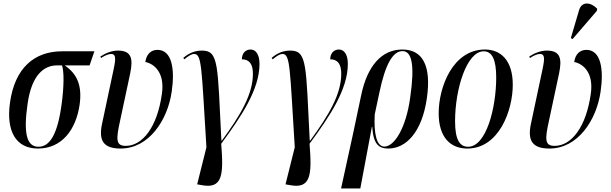

<svg xmlns="http://www.w3.org/2000/svg" viewBox="-20 -824 3433 1078"><path d="M193 10C329 10 407 -98 427 -236C442 -342 414 -409 343 -457H483L510 -536H329C173 -536 63 -443 36 -247C14 -89 68 10 193 10ZM196 0C129 0 111 -77 135 -242C158 -404 227 -457 301 -457H328C340 -425 340 -337 325 -232C302 -68 259 0 196 0Z M657 10C816 10 921 -149 944 -309C963 -437 945 -544 864 -544C828 -544 802 -520 796 -476C849 -465 906 -413 889 -297C863 -110 780 -5 686 -5C630 -5 631 -41 654 -145L711 -412C728 -494 719 -540 642 -540C608 -540 573 -526 544 -507L547 -498C572 -515 592 -521 604 -521C631 -521 631 -496 618 -435L553 -129C532 -31 564 10 657 10Z M1110 215C1230 239 1236 159 1222 -17C1335 -170 1437 -322 1437 -465C1437 -520 1415 -546 1387 -546C1357 -546 1338 -523 1338 -491C1380 -491 1400 -464 1400 -410C1400 -295 1331 -179 1226 -35H1223C1201 -458 1210 -540 1114 -540C1077 -540 1043 -528 1009 -499L1015 -491C1041 -512 1056 -521 1070 -521C1114 -521 1111 -444 1139 3L1087 211Z M1606 215C1726 239 1732 159 1718 -17C1831 -170 1933 -322 1933 -465C1933 -520 1911 -546 1883 -546C1853 -546 1834 -523 1834 -491C1876 -491 1896 -464 1896 -410C1896 -295 1827 -179 1722 -35H1719C1697 -458 1706 -540 1610 -540C1573 -540 1539 -528 1505 -499L1511 -491C1537 -512 1552 -521 1566 -521C1610 -521 1607 -444 1635 3L1583 211Z M1895 234H2003L2068 -112H2070C2076 -15 2106 10 2160 10C2259 10 2350 -81 2377 -275C2402 -452 2355 -546 2239 -546C2122 -546 2042 -453 2008 -290L1962 -72ZM2138 -1C2095 -1 2078 -72 2084 -182L2110 -304C2143 -462 2185 -537 2240 -537C2292 -537 2310 -461 2283 -276C2260 -107 2195 -1 2138 -1Z M2604 10C2781 10 2859 -203 2859 -348C2859 -488 2789 -546 2703 -546C2522 -546 2443 -335 2443 -188C2443 -54 2508 10 2604 10ZM2608 0C2562 0 2535 -38 2535 -143C2535 -324 2600 -536 2696 -536C2743 -536 2766 -489 2766 -389C2766 -218 2710 0 2608 0Z M3195 -605 3331 -763 3333 -775C3298 -812 3246 -819 3231 -766L3185 -610ZM3065 10C3224 10 3329 -149 3352 -309C3371 -437 3353 -544 3272 -544C3236 -544 3210 -520 3204 -476C3257 -465 3314 -413 3297 -297C3271 -110 3188 -5 3094 -5C3038 -5 3039 -41 3062 -145L3119 -412C3136 -494 3127 -540 3050 -540C3016 -540 2981 -526 2952 -507L2955 -498C2980 -515 3000 -521 3012 -521C3039 -521 3039 -496 3026 -435L2961 -129C2940 -31 2972 10 3065 10Z"/></svg>

Font: Noto Serif Display ExtraCondensed Medium
Style: Italic
Weight: 500
Width: 2
Italic angle: -12°
Designer: Monotype Design Team
Foundry: Monotype Imaging Inc.
Version: Version 2.009